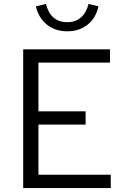

<svg xmlns="http://www.w3.org/2000/svg" viewBox="-20 -949 640 969"><path d="M97 0V-700H535V-633H174V-387H412V-320H174V-67H539V0ZM320 -791Q259 -791 217 -824.5Q175 -858 161 -917L212 -929Q235 -837 320 -837Q361 -837 388.5 -861Q416 -885 427 -929L477 -917Q464 -858 422 -824.5Q380 -791 320 -791Z"/></svg>

Font: Red Hat Mono
Style: Regular
Weight: 300
Monospace: yes
Designer: Pentagram, MCKL
Foundry: Pentagram, MCKL
Version: Version 1.023